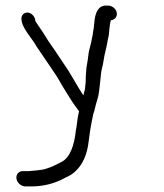

<svg xmlns="http://www.w3.org/2000/svg" viewBox="-20 -647 589 689"><path d="M57.1 -575.7 58.2 -568.9C62.2 -545.3 96.8 -504.3 102.4 -494.5C113.4 -475 137.4 -442.8 148.7 -425C161.1 -405.6 182.9 -376 191.8 -359.6C207.1 -331.5 219 -315.1 234.5 -289.2C242.9 -275.1 255.3 -259.9 263.7 -247.7C261.4 -237.1 258.2 -223.8 256.5 -205.9L254.5 -191.5C254.1 -187.1 253.5 -184.1 252.5 -180.9L252.2 -179.9L252.1 -178.8C247.3 -128 231.9 -80.3 198.8 -64.8C194.6 -62.8 187.5 -59.3 177.5 -54.2C161.4 -46.2 156 -45.1 139.2 -39.7C129.6 -36.6 87.5 -33.2 83 -33H62C47 -33 36.6 -20.5 39.1 -5.5C41.6 9.5 56.1 22 71.2 22H92.2C135.3 22 175.8 11.8 212 -8.1C225 -15 233.7 -17.3 248 -29.9C276.5 -54.8 293.1 -92.5 298.4 -141.5C300.1 -157.4 301.4 -159.7 302.9 -175L305 -187.9C307.7 -203.5 311.3 -222.4 314.8 -237.8L318.8 -250.3L318.9 -250.8C322.8 -267.9 325.6 -278.2 330.9 -295.7C337.4 -314.4 341.3 -384.3 345.1 -398.5C348.4 -410.6 350.6 -420.9 351.7 -429.6C354.8 -454.3 363.4 -478.2 367.2 -506.4L370.2 -518.9L370.2 -519.4C372.7 -538.6 372.9 -556.8 377.6 -574.2C390.3 -575 401.6 -586.1 399.1 -601C396.6 -616.2 381.7 -627 367.3 -627H360.3C331.8 -627 321.2 -600.5 318.4 -565.7C317.2 -550.9 315.8 -540.9 314.8 -537.2L314.6 -536.5L312.7 -522.6C309 -501.7 304.7 -483 300.4 -468.3C296.4 -451.6 296.2 -435.9 292.9 -420.1C288.8 -401.1 289.5 -387.6 287.8 -371.8L287.8 -371.3L287.4 -352.3C286.8 -347.9 286.1 -340.8 285.8 -335.8C285.1 -325.2 282.3 -315.9 279.1 -304.8C268.9 -320.3 255.4 -342.3 240.7 -367.9C230.1 -386.3 220.9 -401.1 212.8 -412.5C195.5 -437 184.8 -455.6 165.2 -482.9C144.5 -511.8 142.7 -519.6 120.4 -551C113.4 -560.8 108.9 -567.7 107.2 -570.6L106.4 -575.7C104 -590.1 91 -602 77.8 -602C64.6 -602 54.7 -590.1 57.1 -575.7Z"/></svg>

Font: MewTooHand
Style: BdCondLta
Weight: 400
Designer: Mew Too, Robert Jablonski
Version: Version 0.77